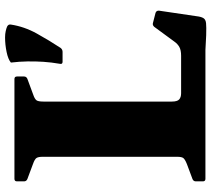

<svg xmlns="http://www.w3.org/2000/svg" viewBox="-58 -773 834 758"><g transform="rotate(-90 359.0 -394.0)"><path d="M119 0V-754H337V-133Q337 -111 345.5 -103.5Q354 -96 370 -96H518Q540 -96 552.5 -103Q565 -110 574 -123L632 -202Q639 -210 648 -207L687 -197Q696 -194 696 -184L674 -35Q672 -17 666.5 -8Q661 1 646.5 2.5Q632 4 599 3L541 0ZM32 0Q22 0 22 -10V-38Q22 -47 31 -51L90 -73Q110 -81 114.5 -88Q119 -95 119 -111V-201H337V0ZM22 -744Q22 -754 32 -754H426Q436 -754 436 -744V-716Q436 -707 427 -703L362 -679Q348 -674 342.5 -667.5Q337 -661 337 -639V-553H119V-643Q119 -659 114.5 -666.5Q110 -674 90 -681L31 -703Q22 -707 22 -716ZM633 -783Q643 -778 641 -768Q633 -715 605.5 -665.5Q578 -616 549 -572Q543 -564 533 -564H494Q484 -564 486 -574Q492 -609 494 -640Q496 -671 495.5 -702.5Q495 -734 491 -768Q504 -779 533 -785Q562 -791 590 -791Q604 -791 615 -788.5Q626 -786 633 -783Z"/></g></svg>

Font: Hahmlet Black
Style: Regular
Weight: 900
Version: Version 1.002